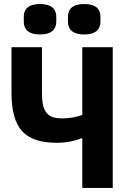

<svg xmlns="http://www.w3.org/2000/svg" viewBox="-20 -932 640 952"><path d="M388 0H539V-698H388V-362C360 -352 328 -345 288 -345C216 -345 188 -375 188 -471V-698H37V-475C37 -291 105 -224 263 -224C311 -224 353 -234 383 -246H388ZM178 -761C238 -761 259 -789 259 -824V-850C259 -885 238 -912 178 -912C119 -912 98 -885 98 -850V-824C98 -789 119 -761 178 -761ZM398 -761C457 -761 478 -789 478 -824V-850C478 -885 457 -912 398 -912C338 -912 317 -885 317 -850V-824C317 -789 338 -761 398 -761Z"/></svg>

Font: IBM Plex Mono
Style: Bold
Weight: 700
Monospace: yes
Designer: Mike Abbink, Paul van der Laan, Pieter van Rosmalen
Foundry: Bold Monday
Version: Version 2.004